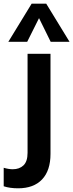

<svg xmlns="http://www.w3.org/2000/svg" viewBox="-81 -796 396 1038"><path d="M-12 119Q24 119 46 98Q68 77 68 30V-505H192V36Q192 126 146.5 174Q101 222 17 222Q-28 222 -61 211V111Q-34 119 -12 119ZM66 -570H-36L90 -776H169L295 -570H193L130 -698Z"/></svg>

Font: Muli-Bold
Style: Bold
Weight: 700
Version: Version 2.000